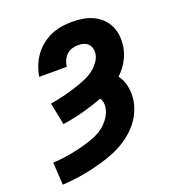

<svg xmlns="http://www.w3.org/2000/svg" viewBox="-136 -849 872 962"><g transform="rotate(-20 300.0 -367.5)"><path d="M34 8 27 -112Q51 -113 75.5 -116Q100 -119 124.5 -123.5Q149 -128 173.5 -134Q198 -140 222 -147.5Q246 -155 270 -166Q294 -177 314 -194Q334 -211 348.5 -233.5Q363 -256 367 -280Q370 -295 367.5 -309Q365 -323 358 -333Q305 -313 250.5 -298.5Q196 -284 141 -276L118 -394Q138 -397 159.5 -401.5Q181 -406 202 -411.5Q223 -417 244 -423.5Q265 -430 285.5 -437.5Q306 -445 326.5 -454.5Q347 -464 364.5 -478.5Q382 -493 395.5 -512Q409 -531 412 -551Q415 -567 411 -581Q407 -595 397.5 -605Q388 -615 374 -619Q360 -623 344 -623Q329 -623 312.5 -618Q296 -613 283.5 -601Q271 -589 264 -573.5Q257 -558 255 -543L254 -540H108L109 -546Q114 -574 125 -600.5Q136 -627 153 -650.5Q170 -674 194.5 -693Q219 -712 245 -723Q271 -734 299 -738.5Q327 -743 355 -743Q384 -743 412.5 -738.5Q441 -734 466 -722.5Q491 -711 511 -692Q531 -673 542.5 -648Q554 -623 557 -594.5Q560 -566 555 -536Q549 -500 530 -466Q511 -432 482 -405Q503 -377 510 -340Q517 -303 511 -265Q505 -230 487.5 -196Q470 -162 443 -134.5Q416 -107 384 -86.5Q352 -66 317.5 -52Q283 -38 247.5 -28Q212 -18 176.5 -10.5Q141 -3 105.5 1.5Q70 6 34 8Z"/></g></svg>

Font: Iosevka Heavy Extended Oblique
Style: Regular
Weight: 900
Width: 7
Italic angle: -9°
Monospace: yes
Designer: Belleve Invis
Foundry: Belleve Invis
Version: Version 32.5.0; ttfautohint (v1.8.4)